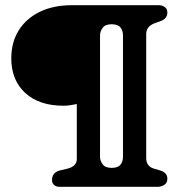

<svg xmlns="http://www.w3.org/2000/svg" viewBox="-20 -720 710 740"><path d="M588 0H209Q196.5 0 188.5 -7Q180.5 -14 180.5 -26Q180.5 -54 208.5 -62.5L242 -70.5Q276 -80 276 -107V-319Q263 -316.5 250.8 -314.5Q238.5 -312.5 224.5 -312.5Q131 -312.5 77.2 -361.8Q23.5 -411 23.5 -495.5Q23.5 -557 52.2 -603Q81 -649 133.5 -674.5Q186 -700 257.5 -700H591.5Q604.5 -700 614.8 -693Q625 -686 625 -671.5Q625 -649.5 602.5 -640L575 -630Q543.5 -618 543.5 -588.5V-111Q543.5 -79.5 572 -70.5L599 -62.5Q625 -54 625 -31Q625 -14.5 613 -7.2Q601 0 588 0ZM454 -116V-583Q454 -602 444.2 -614.2Q434.5 -626.5 410 -626.5Q386 -626.5 375.8 -613Q365.5 -599.5 365.5 -583V-116Q365.5 -100 375.8 -86.5Q386 -73 410 -73Q434.5 -73 444.2 -85.2Q454 -97.5 454 -116Z"/></svg>

Font: Fraunces 9pt S050 SemiBold
Style: Regular
Weight: 600
Version: Version 1.000; ttfautohint (v1.8.3)